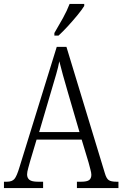

<svg xmlns="http://www.w3.org/2000/svg" viewBox="-20 -951 619 971"><path d="M0 0V-32H15Q41 -32 53 -46Q65 -60 79 -107L267 -714H316L510 -76Q518 -48 530 -40Q542 -32 569 -32H579V0H369V-32H390Q420 -32 431 -40.5Q442 -49 442 -67Q442 -77 437 -95Q432 -113 428 -129L393 -245H165L133 -138Q129 -123 123 -102Q117 -81 117 -69Q117 -51 129 -41.5Q141 -32 172 -32H198V0ZM178 -283H382L323 -485Q309 -533 298 -572.5Q287 -612 280 -641Q275 -613 264 -575Q253 -537 241 -497ZM255 -784Q277 -821 298 -859Q319 -897 332 -931H406V-921Q396 -904 373.5 -876.5Q351 -849 325 -820.5Q299 -792 276 -771H255Z"/></svg>

Font: Noto Serif Bengali Condensed Light
Style: Regular
Weight: 300
Width: 3
Designer: Juan Bruce, Universal Thirst, Indian Type Foundry and the Monotype Design Team.
Foundry: Monotype Imaging Inc.
Version: Version 2.003; ttfautohint (v1.8.4.7-5d5b)